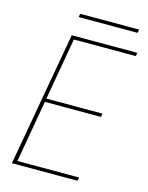

<svg xmlns="http://www.w3.org/2000/svg" viewBox="-122 -896 750 972"><g transform="rotate(15 253.0 -410.0)"><path d="M506 -704 502 -686H178L121 -361H415L412 -343H118L61 -18H385L381 0H37L162 -704ZM172 -802 175 -820H484L481 -802Z"/></g></svg>

Font: Poppins Variable
Style: Italic
Weight: 100
Italic angle: -10°
Designer: Jonny Pinhorn
Foundry: Indian Type Foundry
Version: Version 6.000